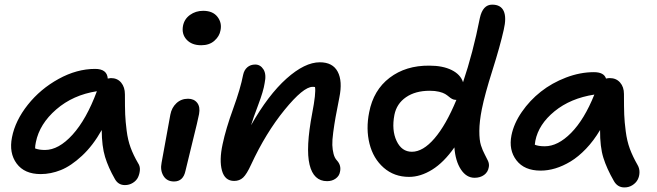

<svg xmlns="http://www.w3.org/2000/svg" viewBox="-20 -779 2862 836"><path d="M157.2 -21Q86.4 -21 52.5 -66.9Q18.6 -112.8 32.2 -181.2Q46.4 -253.9 101.1 -322.8Q155.8 -391.6 235.1 -435.3Q314.5 -479 394 -479Q446.3 -479 449.2 -437Q459 -439 462.9 -439Q491.2 -439 507.6 -419.2Q523.9 -399.4 523.9 -368.2Q523.9 -310.5 525.1 -280.5Q526.4 -250.5 531.5 -210Q536.6 -169.4 548.6 -136.7Q560.5 -104 581.1 -68.8Q590.3 -55.2 589.1 -38.6Q587.9 -22 581.1 -7.3Q574.2 7.3 558.6 17.1Q543 26.9 523.9 26.9Q494.6 26.9 480 0Q451.7 -49.3 437.5 -95.7Q423.3 -142.1 422.9 -212.9Q384.8 -145 336.9 -100.6Q289.1 -56.2 245.1 -38.6Q201.2 -21 157.2 -21ZM136.2 -160.2Q132.8 -144.5 132.8 -132.8Q149.9 -126 175.8 -126Q235.4 -126 295.9 -192.6Q356.4 -259.3 401.9 -381.8Q297.9 -365.7 225.1 -302.7Q152.3 -239.7 136.2 -160.2Z M856 -582Q814.9 -582 792.5 -606.4Q770 -630.9 776.9 -667Q782.7 -696.3 807.4 -714.1Q832 -731.9 864.7 -731.9Q906.7 -731.9 927 -705.6Q947.3 -679.2 939.9 -646Q935.5 -621.1 913.6 -601.6Q891.6 -582 856 -582ZM737.8 11.2Q706.5 11.2 691.7 -13.2Q676.8 -37.6 683.6 -70.8Q695.8 -134.8 706.5 -196.3Q717.3 -257.8 721.7 -279.8Q727.5 -310.5 748.3 -329.8Q769 -349.1 798.8 -349.1Q824.7 -349.1 838.6 -331.3Q852.5 -313.5 846.7 -282.2Q842.3 -257.8 817.1 -156.7Q792 -55.7 787.6 -35.2Q777.8 11.2 737.8 11.2Z M1404.3 9.8Q1345.2 9.8 1327.9 -62Q1310.5 -133.8 1339.4 -286.1Q1356.4 -374 1351.6 -399.9Q1348.6 -400.9 1341.3 -400.9Q1300.8 -400.9 1219 -300.5Q1137.2 -200.2 1073.2 -62Q1054.2 -20.5 1038.6 -5.9Q1022.9 8.8 999.5 8.8Q959 8.8 946.5 -36.1Q934.1 -81.1 949.2 -150.9Q963.4 -218.3 995.4 -306.2Q1027.3 -394 1038.6 -453.1Q1043 -474.1 1056.9 -486.1Q1070.8 -498 1091.3 -498Q1113.8 -498 1127.2 -476.8Q1140.6 -455.6 1132.3 -417Q1127.4 -383.3 1104.5 -322.8Q1081.5 -262.2 1073.2 -233.9Q1147.9 -365.7 1227.5 -436.8Q1307.1 -507.8 1372.6 -507.8Q1428.7 -507.8 1450.4 -466.8Q1472.2 -425.8 1457.5 -354Q1446.8 -300.8 1441.2 -269Q1435.5 -237.3 1430.9 -202.6Q1426.3 -168 1427 -147.5Q1427.7 -127 1432.4 -108.9Q1437 -90.8 1447.3 -80.1Q1466.8 -58.6 1460.4 -30.8Q1457.5 -13.2 1441.9 -1.7Q1426.3 9.8 1404.3 9.8Z M1761.2 -8.8Q1696.3 -8.8 1650.6 -48.8Q1605 -88.9 1588.9 -153.3Q1572.8 -217.8 1587.4 -290Q1606 -386.7 1676.5 -440.4Q1747.1 -494.1 1849.1 -493.2Q1908.2 -493.2 1946.8 -473.9Q1985.4 -454.6 1996.1 -420.9Q2039.6 -549.3 2069.3 -700.2Q2082 -758.8 2123 -758.8Q2160.6 -758.8 2173.3 -730.7Q2186 -702.6 2173.3 -648.9Q2157.7 -579.1 2124.3 -473.4Q2090.8 -367.7 2078.1 -304.2Q2067.4 -250.5 2067.1 -209.5Q2066.9 -168.5 2074.2 -146Q2081.5 -123.5 2090.3 -107.4Q2099.1 -91.3 2105 -78.1Q2110.8 -64.9 2108.4 -51.8Q2105 -29.8 2087.9 -17.3Q2070.8 -4.9 2046.4 -4.9Q2010.7 -4.9 1986.8 -41.3Q1962.9 -77.6 1958.5 -137.2Q1912.6 -71.8 1861.8 -40.3Q1811 -8.8 1761.2 -8.8ZM1697.3 -278.8Q1684.6 -212.4 1706.8 -165.3Q1729 -118.2 1773.4 -118.2Q1821.8 -118.2 1871.8 -176.3Q1921.9 -234.4 1967.3 -344.2H1964.4Q1955.6 -344.2 1948.2 -348.4Q1940.9 -352.5 1934.1 -358.4Q1927.2 -364.3 1918 -369.9Q1908.7 -375.5 1891.6 -379.6Q1874.5 -383.8 1851.1 -383.8Q1788.6 -383.8 1747.8 -355.7Q1707 -327.6 1697.3 -278.8Z M2334 -36.1Q2263.2 -36.1 2228.8 -80.8Q2194.3 -125.5 2207 -189.9Q2217.3 -241.2 2252 -291.5Q2286.6 -341.8 2335 -379.9Q2383.3 -418 2444.6 -441.4Q2505.9 -464.8 2565.9 -464.8Q2609.9 -464.8 2618.7 -437Q2628.4 -439 2634.8 -439Q2663.1 -439 2679.9 -419.7Q2696.8 -400.4 2696.8 -370.1Q2696.8 -310.5 2698 -279.5Q2699.2 -248.5 2704.6 -206.8Q2710 -165 2722.4 -131.3Q2734.9 -97.7 2755.9 -61Q2764.6 -46.4 2764.4 -28.8Q2764.2 -11.2 2756.6 3.2Q2749 17.6 2733.6 27.3Q2718.3 37.1 2698.7 37.1Q2668.5 37.1 2652.8 8.8Q2622.1 -44.4 2607.2 -92Q2592.3 -139.6 2592.8 -212.9Q2564.9 -166 2531.5 -131.1Q2498 -96.2 2464.4 -75.9Q2430.7 -55.7 2398.2 -45.9Q2365.7 -36.1 2334 -36.1ZM2311 -166Q2308.6 -151.4 2308.6 -148.9Q2324.2 -142.1 2352.1 -142.1Q2409.2 -142.1 2466.8 -200.4Q2524.4 -258.8 2567.9 -367.2Q2463.9 -351.1 2394.5 -294.4Q2325.2 -237.8 2311 -166Z"/></svg>

Font: Shantell Sans Irregular
Style: Italic
Weight: 500
Italic angle: -11.31°
Designer: Stephen Nixon, Anya Danilova, Shantell Martin
Foundry: Arrow Type
Version: Version 1.006;[9816181b4]